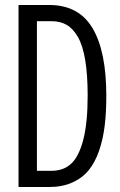

<svg xmlns="http://www.w3.org/2000/svg" viewBox="-20 -749 480 769"><path d="M54.2 0V-729H176.8Q295.4 -729 350.6 -636.2Q405.8 -543.5 405.8 -365.2Q405.8 -297.9 399.2 -244.4Q392.6 -190.9 376.5 -144.3Q360.4 -97.7 334.5 -66.4Q308.6 -35.2 268.8 -17.6Q229 0 176.8 0ZM127.9 -64.9H187Q233.9 -64.9 264.9 -93.3Q295.9 -121.6 313.5 -189.2Q331.1 -256.8 331.1 -366.2Q331.1 -449.7 321.3 -508.3Q311.5 -566.9 292.2 -600.6Q272.9 -634.3 247.3 -649.2Q221.7 -664.1 187 -664.1H127.9Z"/></svg>

Font: Lumene Sans Condensed
Style: Regular
Weight: 400
Width: 3
Designer: Deni Anggara
Version: Version 1.003;Glyphs 3.1.2 (3151)